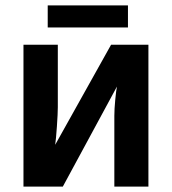

<svg xmlns="http://www.w3.org/2000/svg" viewBox="-20 -695 640 715"><path d="M195.3 -528.3V-295.9Q195.3 -273.4 191.9 -224.1Q188.5 -174.8 185.5 -155.8L393.6 -528.3H532.7V0H405.8V-263.7Q405.8 -288.1 409.2 -323.7Q412.6 -359.4 415.5 -372.6L213.9 0H67.4V-528.3ZM157.7 -674.8H456.5V-592.8H157.7Z"/></svg>

Font: Liberation Mono
Style: Bold
Weight: 700
Monospace: yes
Designer: Steve Matteson
Foundry: Ascender Corporation
Version: Version 2.1.5